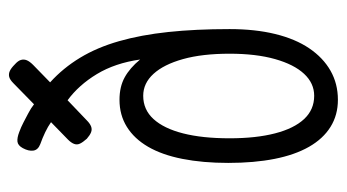

<svg xmlns="http://www.w3.org/2000/svg" viewBox="-193 -571 775 429"><g transform="rotate(-90 194.5 -356.5)"><path d="M265 -711Q273 -704 275 -697.5Q277 -691 274.5 -684.5Q272 -678 264 -670L225 -632Q257 -603 280 -565Q303 -527 317 -478Q331 -429 337.5 -368Q344 -307 344 -231Q344 -174 333 -129Q322 -84 301 -53Q280 -22 251 -5.5Q222 11 186 11Q152 11 125.5 -5.5Q99 -22 81 -53.5Q63 -85 54 -130.5Q45 -176 45 -234Q45 -291 54 -336.5Q63 -382 81 -413Q99 -444 125.5 -460.5Q152 -477 186 -477Q215 -477 236 -465.5Q257 -454 276 -431Q268 -487 243.5 -527.5Q219 -568 185 -593L140 -550Q133 -543 126.5 -540.5Q120 -538 113.5 -540.5Q107 -543 99 -550Q91 -559 88 -565.5Q85 -572 87.5 -578.5Q90 -585 97 -592L136 -630Q126 -637 113.5 -643Q101 -649 87 -654Q74 -659 72.5 -669.5Q71 -680 78 -693Q84 -704 92.5 -705Q101 -706 114 -701Q125 -697 135.5 -691.5Q146 -686 156.5 -680.5Q167 -675 176 -668L223 -714Q231 -722 237.5 -723.5Q244 -725 250.5 -722Q257 -719 265 -711ZM195 -42Q223 -42 244 -64.5Q265 -87 277 -129.5Q289 -172 289 -231Q289 -292 277 -335Q265 -378 244 -401Q223 -424 195 -424Q164 -424 143 -401Q122 -378 111 -335Q100 -292 100 -231Q100 -172 111 -129.5Q122 -87 143 -64.5Q164 -42 195 -42Z"/></g></svg>

Font: Fredoka Condensed Light
Style: Regular
Weight: 300
Width: 3
Designer: Ben Nathan
Foundry: Milena B. Brandão, Ben Nathan
Version: Version 2.001